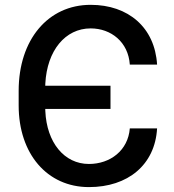

<svg xmlns="http://www.w3.org/2000/svg" viewBox="-20 -757 715 787"><path d="M344.5 9.9C504.3 9.9 615.4 -81.3 623.9 -230.8H512.1C505 -140.3 431.8 -84.9 344.5 -84.9C243.3 -84.9 171.5 -172.9 165.8 -301.5L165.5 -310.4H432.9V-405.5H165.5L165.8 -415.1C172.9 -549.4 247.2 -640.6 351.6 -640.6C435.4 -640.6 506 -584.5 512.1 -492.2H623.9C614.7 -644.5 506 -737.2 351.6 -737.2C176.5 -737.2 56.5 -593.8 56.5 -384.9V-324.9C56.5 -126.4 173.3 9.9 344.5 9.9Z"/></svg>

Font: Margiela Sans Medium
Style: Regular
Weight: 500
Designer: Stefan Endress, Andreas Faust
Version: Version 1.100;FEAKit 1.0